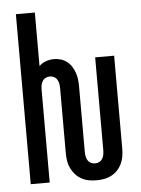

<svg xmlns="http://www.w3.org/2000/svg" viewBox="-53 -777 606 827"><g transform="rotate(-5 250.0 -363.5)"><path d="M331 8Q314 8 297.5 5Q281 2 266.5 -6Q252 -14 240.5 -26.5Q229 -39 221.5 -54.5Q214 -70 211.5 -86.5Q209 -103 209 -120V-400Q209 -410 207.5 -419.5Q206 -429 201 -437.5Q196 -446 187.5 -450.5Q179 -455 169 -455Q159 -455 150.5 -450.5Q142 -446 137 -437.5Q132 -429 130.5 -419.5Q129 -410 129 -400V0H47V-735H129V-503Q141 -516 158.5 -522Q176 -528 193 -528Q209 -528 223.5 -523.5Q238 -519 250 -509.5Q262 -500 270 -487Q278 -474 283 -459.5Q288 -445 289.5 -430Q291 -415 291 -400V-120Q291 -110 292.5 -100.5Q294 -91 299 -82.5Q304 -74 312.5 -69.5Q321 -65 331 -65Q341 -65 349.5 -69.5Q358 -74 363 -82.5Q368 -91 369.5 -100.5Q371 -110 371 -120V-520H453V-120Q453 -103 450.5 -86.5Q448 -70 441 -54.5Q434 -39 422.5 -26.5Q411 -14 396 -6Q381 2 364.5 5Q348 8 331 8Z"/></g></svg>

Font: Iosevka Custom Medium
Style: Regular
Weight: 500
Monospace: yes
Designer: Belleve Invis
Foundry: Belleve Invis
Version: Version 32.5.0; ttfautohint (v1.8.4)